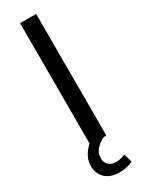

<svg xmlns="http://www.w3.org/2000/svg" viewBox="-234 -738 731 963"><g transform="rotate(-30 131.0 -256.0)"><path d="M85 0V-705H178V0ZM143 193Q93 193 63.5 166Q34 139 34 94Q34 54 60.5 18.5Q87 -17 132 -37L162 0Q138 10 117.5 32Q97 54 97 84Q97 112 113.5 125.5Q130 139 155 139Q180 139 208 127L222 176Q190 193 143 193Z"/></g></svg>

Font: Nunito Sans Medium
Style: Regular
Weight: 500
Designer: Vernon Adams
Foundry: Vernon Adams
Version: Version 3.101; ttfautohint (v1.8.4.7-5d5b);gftools[0.9.27]